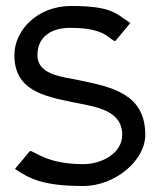

<svg xmlns="http://www.w3.org/2000/svg" viewBox="-20 -610 538 641"><path d="M28 -426C28 -309 125 -289 222 -269C294 -254 388 -245 388 -160C388 -97 318 -62 258 -62C137 -62 99 -104 80 -106L30 -46C77 -15 120 11 258 11C363 11 465 -73 465 -160C465 -295 357 -319 245 -342C189 -354 105 -359 105 -426C105 -487 151 -518 217 -517C338 -517 346 -474 365 -473L415 -533C368 -564 355 -590 217 -590C105 -590 28 -509 28 -426Z"/></svg>

Font: Charger Pro
Style: Regular
Weight: 400
Designer: Jasper
Foundry: Cannot Into Space Fonts
Version: Version 1.09